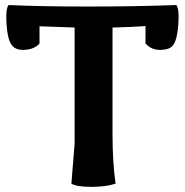

<svg xmlns="http://www.w3.org/2000/svg" viewBox="-20 -726 731 759"><path d="M555.2 -554.2V-623Q498 -618.7 424.8 -617.2V-195.8Q424.8 -83.5 437 0Q398.9 12.7 341.1 12.7Q283.2 12.7 262.2 0L274.9 -157.2V-617.2L136.2 -622.1V-554.2Q129.9 -544.9 112.8 -536.9Q95.7 -528.8 69.8 -528.8Q43.9 -528.8 30 -543.5Q16.1 -558.1 10.5 -591.3Q4.9 -624.5 4.9 -660.4Q4.9 -696.3 14.2 -706.1Q137.7 -700.2 327.6 -700.2Q517.6 -700.2 676.8 -706.1Q686 -696.3 686 -661.1Q686 -626 680.4 -592Q674.8 -558.1 660.9 -543.5Q647 -528.8 612.3 -528.8Q577.6 -528.8 555.2 -554.2Z"/></svg>

Font: Marko One
Style: Regular
Weight: 400
Designer: Zhenya Spizhovyi
Foundry: Cyreal
Version: Version 1.003